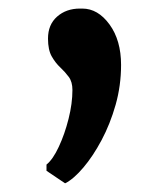

<svg xmlns="http://www.w3.org/2000/svg" viewBox="-20 -188 374 448"><path d="M172 -168Q208.5 -168 235.5 -131Q262.5 -94 262.5 -36.5Q262.5 11.5 249.8 56.5Q237 101.5 217 139Q197 176.5 174.5 203Q152 229.5 132.5 239.5H131.5L88.5 210.5V196Q103.5 184 117.2 154.5Q131 125 140 89.2Q149 53.5 149 22Q149 3 140.5 -8.5Q132 -20 120.8 -30.5Q109.5 -41 100.8 -56.2Q92 -71.5 92 -98Q92 -130.5 113.2 -149.2Q134.5 -168 166.5 -168Z"/></svg>

Font: Merriweather
Style: Bold
Weight: 700
Designer: Eben Sorkin
Foundry: Eben Sorkin
Version: Version 2.100; ttfautohint (v1.7.19-72a1) -l 8 -r 50 -G 200 